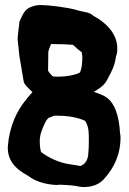

<svg xmlns="http://www.w3.org/2000/svg" viewBox="-20 -741 513 763"><path d="M11 -158C9 -96 52 -64 89 -44L107 -32C129 -19 162 -8 203 -6H204C208 -6 210 -6 217 -7C245 -6 280 -4 296 1H302L303 2H306C345 4 377 -8 398 -35C431 -73 459 -124 459 -196V-198C457 -210 456 -223 455 -236V-237C450 -277 439 -329 403 -354C391 -363 372 -369 353 -376C377 -390 398 -404 410 -432C424 -458 436 -479 441 -517C443 -522 446 -531 446 -544C448 -585 427 -617 406 -638C391 -653 374 -666 351 -678C337 -694 308 -693 285 -701C249 -712 171 -721 142 -721C129 -721 118 -719 108 -715C75 -706 68 -676 57 -654V-651C55 -632 51 -607 50 -586V-585L57 -519L74 -418V-417C78 -402 96 -388 109 -375C104 -370 92 -355 87 -350V-349C46 -301 17 -238 11 -158ZM138 -179V-184C139 -210 149 -232 161 -257C163 -261 167 -267 172 -272C181 -275 189 -279 195 -281C201 -281 208 -282 213 -281H215C253 -281 292 -273 318 -261C329 -245 333 -226 333 -195V-188C333 -171 333 -153 331 -135V-133C331 -122 328 -111 324 -103C317 -90 314 -89 300 -81C299 -81 298 -82 296 -82C285 -84 272 -86 253 -89C213 -95 172 -115 143 -137C140 -148 138 -164 138 -179ZM171 -460C171 -484 172 -509 172 -535C174 -545 178 -555 183 -566L235 -565L270 -563C280 -553 293 -542 305 -533C306 -529 306 -523 307 -517V-508C307 -488 304 -467 298 -453C278 -441 228 -434 191 -437C183 -443 177 -450 171 -460Z"/></svg>

Font: Vapor
Style: ExBd
Weight: 800
Foundry: Cannot Into Space Fonts
Version: Version 0.179